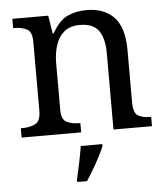

<svg xmlns="http://www.w3.org/2000/svg" viewBox="-54 -594 753 864"><g transform="rotate(-5 322.5 -162.5)"><path d="M28 0V-42H36Q70 -42 94 -54.5Q118 -67 118 -114V-426Q118 -470 94.5 -482Q71 -494 38 -494H33V-536H195L208 -455H213Q244 -511 282.5 -528.5Q321 -546 369 -546Q448 -546 492.5 -499.5Q537 -453 537 -350V-114Q537 -67 557.5 -54.5Q578 -42 612 -42H617V0H443V-345Q443 -410 418.5 -446Q394 -482 333 -482Q288 -482 261.5 -459.5Q235 -437 223.5 -400Q212 -363 212 -320V-109Q212 -65 235.5 -53.5Q259 -42 292 -42H297V0ZM260 208Q268 175 276 136Q284 97 290 61H387V71Q378 92 364 119Q350 146 334 173Q318 200 304 221H260Z"/></g></svg>

Font: NotoSerif-Regular
Style: Regular
Weight: 400
Designer: Monotype Design Team
Foundry: Monotype Imaging Inc.
Version: Version 2.007; ttfautohint (v1.8) -l 8 -r 50 -G 200 -x 14 -D